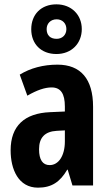

<svg xmlns="http://www.w3.org/2000/svg" viewBox="-20 -855 504 885"><path d="M240 -606C310 -606 357 -655 357 -721C357 -787 309 -835 240 -835C169 -835 124 -788 124 -720C124 -653 169 -606 240 -606ZM241 -676C210 -676 195 -694 195 -721C195 -747 214 -766 241 -766C268 -766 286 -747 286 -721C286 -694 267 -676 241 -676ZM245 -557C179 -557 120 -541 71 -511L106 -414C151 -440 187 -452 218 -452C260 -452 279 -423 279 -364V-341L211 -338C93 -333 29 -275 29 -162C29 -74 65 10 155 10C219 10 257 -17 290 -73H292L314 0H409V-363C409 -491 352 -557 245 -557ZM242 -252 279 -254V-203C279 -137 250 -94 209 -94C177 -94 160 -118 160 -167C160 -221 187 -249 242 -252Z"/></svg>

Font: Noto Sans Devanagari ExtraCondensed
Style: Bold
Weight: 700
Width: 2
Designer: Jelle Bosma - Monotype Design Team
Foundry: Monotype Imaging Inc.
Version: Version 2.004